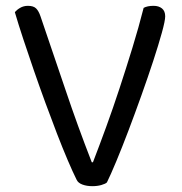

<svg xmlns="http://www.w3.org/2000/svg" viewBox="-20 -634 623 659"><path d="M347 -8Q342 -3 328 1Q314 5 297 5Q278 5 263 -0.5Q248 -6 243 -17Q230 -43 212.5 -84Q195 -125 175.5 -175.5Q156 -226 135.5 -282Q115 -338 96 -393Q77 -448 60 -499.5Q43 -551 31 -592Q37 -600 49 -607Q61 -614 76 -614Q95 -614 104 -605Q113 -596 119 -578Q164 -447 205 -325Q246 -203 295 -77H299Q321 -134 344.5 -198.5Q368 -263 390.5 -331.5Q413 -400 434.5 -470Q456 -540 473 -607Q486 -614 507 -614Q525 -614 536 -605Q547 -596 547 -578Q547 -563 535.5 -521.5Q524 -480 506 -425Q488 -370 465.5 -307Q443 -244 421 -186Q399 -128 379 -80Q359 -32 347 -8Z"/></svg>

Font: Baloo 2
Style: Regular
Weight: 400
Designer: Sarang Kulkarni and Ek Type
Foundry: Ek Type
Version: Version 1.640;hotconv 1.0.111;makeotfexe 2.5.65597; ttfautoh